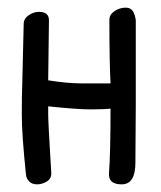

<svg xmlns="http://www.w3.org/2000/svg" viewBox="-20 -482 420 502"><path d="M335 -204 334 -56Q334 0 298 0Q281 0 272.5 -7Q264 -14 265 -29Q269 -82 269 -198Q252 -196 216.5 -196Q181 -196 106 -204V-183Q106 -162 114 -31Q115 -15 102.5 -7.5Q90 0 77 0Q64 0 56.5 -7.5Q49 -15 48 -25Q37 -129 37 -182.5Q37 -236 38 -255L42 -422Q43 -434 55.5 -442.5Q68 -451 82 -451Q108 -451 108 -429L106 -272Q156 -264 193 -264Q230 -264 238 -264H269Q266 -319 266 -430Q266 -444 279.5 -453Q293 -462 308.5 -462Q324 -462 330 -448Q336 -434 335 -421Z"/></svg>

Font: Patrick Hand SC
Style: Regular
Weight: 400
Designer: Patrick Wagesreiter
Foundry: Patrick Wagesreiter
Version: Version 1.003;PS 001.003;hotconv 1.0.70;makeotf.lib2.5.58329